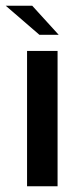

<svg xmlns="http://www.w3.org/2000/svg" viewBox="-54 -647 260 667"><path d="M40 -470H146V0H40ZM83 -526 -34 -627H58L150 -526Z"/></svg>

Font: Smooch Sans Thin
Style: Bold
Weight: 700
Version: Version 1.010